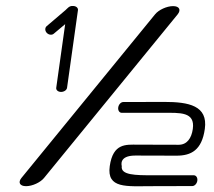

<svg xmlns="http://www.w3.org/2000/svg" viewBox="-20 -639 735 659"><path d="M590 -590C601.8 -605 595.9 -618 574 -618C552.2 -618 524.6 -605 512.4 -590C512 -589.8 53.4 -28 53.4 -28C41.4 -13.2 47.5 0 69.4 0C91.3 0 118.8 -13 131 -28ZM640.1 -0.4C647.9 -0.4 655.8 -8.4 657.3 -18.9C658.7 -29.3 653.1 -37.4 645.2 -37.4C645.2 -37.4 562.1 -37.4 503.7 -37.4C445.2 -37.4 393.6 -37.8 397.9 -68.7C398 -69.7 386 -105.1 444.5 -105.1C444.5 -105.1 501.3 -104.7 586 -104.7C636 -104.7 672.7 -123.4 683 -196.4C694.3 -276.5 627.8 -289.2 543.7 -289.2C459.6 -289.2 403 -288.8 403 -288.8C395.2 -288.8 387.3 -280.7 385.8 -270.3C384.3 -259.8 390 -251.8 397.9 -251.8C397.9 -251.8 481 -251.8 539.4 -251.8C597.9 -251.8 650.1 -255.9 641.8 -196.4C637.3 -164.5 621.8 -142.1 593.2 -142.1C593.2 -142.1 536.4 -142.5 451.7 -142.5C413.2 -142.5 367.9 -148.3 356.7 -68.7C345.7 9.3 415.3 0 499.4 0C583.5 0 640.1 -0.4 640.1 -0.4ZM203.7 -556.1C192.4 -475.7 173 -337.5 173 -337.5C172 -330.1 179.1 -323.5 189.6 -323.5C200 -323.5 209 -330 210.1 -337.5L247.6 -604.5C248.4 -612 241.2 -618.5 230.4 -618.5C217.3 -619.5 211.3 -609.8 205.1 -604.5C205 -604.4 140.3 -549.3 140.3 -549.3C134 -544.1 133.6 -533.7 140.4 -526.3C147.2 -519 157.9 -517.8 164.3 -523.1Z"/></svg>

Font: Hi.
Style: Tall Oblique
Weight: 400
Designer: Mew Too, Robert Jablonski
Foundry: Cannot Into Space Fonts
Version: Version 1.996